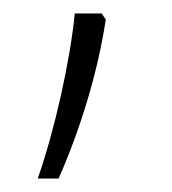

<svg xmlns="http://www.w3.org/2000/svg" viewBox="-20 -136 255 285"><path d="M131 -116H91C84 -45 61 58 36 129H67C98 59 125 -27 137 -107Z"/></svg>

Font: Noto Sans Tamil ExtraLight
Style: Regular
Weight: 200
Designer: Jelle Bosma - Monotype Design Team
Foundry: Monotype Imaging Inc.
Version: Version 2.004